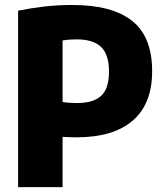

<svg xmlns="http://www.w3.org/2000/svg" viewBox="-20 -770 676 790"><path d="M54.5 0V-726Q106 -736.5 161.5 -743Q217 -749.5 278 -749.5Q441.5 -749.5 523.8 -684Q606 -618.5 606 -477Q606 -342.5 526.2 -273.8Q446.5 -205 295 -205Q265.5 -205 237.5 -207V0ZM297 -346Q363.5 -346 396 -375.5Q428.5 -405 428.5 -475.5Q428.5 -545.5 396 -576.8Q363.5 -608 295.5 -608Q262.5 -608 237.5 -603.5V-350Q265 -346 297 -346Z"/></svg>

Font: Encode Sans SemiCondensed SemiCondensed ExtraBold
Style: Regular
Weight: 800
Width: 4
Designer: Multiple Designers
Foundry: Impallari Type
Version: Version 3.000; ttfautohint (v1.8.3) -l 8 -r 50 -G 200 -x 14 